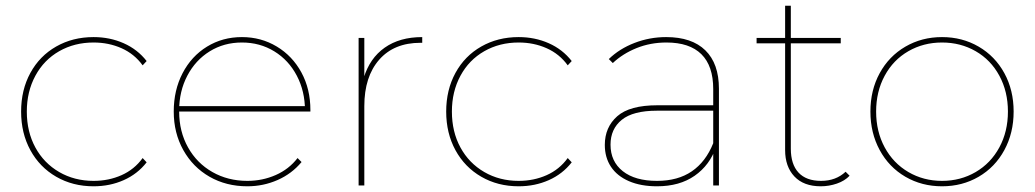

<svg xmlns="http://www.w3.org/2000/svg" viewBox="-20 -650 3627 673"><path d="M54 -259Q54 -335 86.5 -394.5Q119 -454 177 -487Q235 -520 308 -520Q365 -520 413.5 -498.5Q462 -477 494 -436L480 -421Q451 -461 406 -481Q361 -501 308 -501Q241 -501 187.5 -470.5Q134 -440 104 -384.5Q74 -329 74 -259Q74 -188 104 -133Q134 -78 187.5 -47Q241 -16 308 -16Q361 -16 406 -36Q451 -56 480 -96L494 -81Q462 -40 413.5 -18.5Q365 3 308 3Q235 3 177 -30.5Q119 -64 86.5 -123.5Q54 -183 54 -259Z M589 -259Q589 -334 620 -393.5Q651 -453 705.5 -486.5Q760 -520 828 -520Q895 -520 950 -487Q1005 -454 1036.5 -396Q1068 -338 1068 -264Q1068 -262 1068 -259H600V-278H1057L1049 -263Q1049 -330 1020.5 -384.5Q992 -439 941.5 -470Q891 -501 828 -501Q765 -501 715 -470Q665 -439 636.5 -384.5Q608 -330 608 -263V-259Q608 -189 639 -133.5Q670 -78 724.5 -47Q779 -16 847 -16Q900 -16 946.5 -36.5Q993 -57 1023 -96L1037 -82Q1003 -41 953 -19Q903 3 847 3Q773 3 714.5 -30.5Q656 -64 622.5 -124Q589 -184 589 -259Z M1237 -517H1257V-374L1255 -377Q1276 -446 1328.5 -483Q1381 -520 1460 -520V-500Q1457 -500 1454 -500Q1361 -500 1309 -440.5Q1257 -381 1257 -278V0H1237Z M1544 -259Q1544 -335 1576.5 -394.5Q1609 -454 1667 -487Q1725 -520 1798 -520Q1855 -520 1903.5 -498.5Q1952 -477 1984 -436L1970 -421Q1941 -461 1896 -481Q1851 -501 1798 -501Q1731 -501 1677.5 -470.5Q1624 -440 1594 -384.5Q1564 -329 1564 -259Q1564 -188 1594 -133Q1624 -78 1677.5 -47Q1731 -16 1798 -16Q1851 -16 1896 -36Q1941 -56 1970 -96L1984 -81Q1952 -40 1903.5 -18.5Q1855 3 1798 3Q1725 3 1667 -30.5Q1609 -64 1576.5 -123.5Q1544 -183 1544 -259Z M2480 -123V-140V-338Q2480 -419 2438.5 -460Q2397 -501 2316 -501Q2260 -501 2211.5 -481.5Q2163 -462 2128 -429L2114 -443Q2151 -479 2204 -499.5Q2257 -520 2315 -520Q2405 -520 2452.5 -473.5Q2500 -427 2500 -339V0H2480ZM2100 -142Q2100 -204 2143.5 -242.5Q2187 -281 2284 -281H2491V-262H2283Q2199 -262 2159.5 -230Q2120 -198 2120 -143Q2120 -84 2163 -50Q2206 -16 2283 -16Q2356 -16 2405 -49.5Q2454 -83 2480 -148L2490 -135Q2468 -71 2415 -34Q2362 3 2283 3Q2226 3 2184.5 -15Q2143 -33 2121.5 -65.5Q2100 -98 2100 -142Z M2732 -124V-630H2752V-129Q2752 -74 2779 -45Q2806 -16 2858 -16Q2910 -16 2944 -48L2958 -34Q2941 -16 2913.5 -6.5Q2886 3 2857 3Q2797 3 2764.5 -31.5Q2732 -66 2732 -124ZM2632 -517H2927V-498H2632Z M3031 -259Q3031 -334 3063.5 -393.5Q3096 -453 3153.5 -486.5Q3211 -520 3282 -520Q3353 -520 3410.5 -486.5Q3468 -453 3500.5 -393.5Q3533 -334 3533 -259Q3533 -184 3500.5 -124Q3468 -64 3410.5 -30.5Q3353 3 3282 3Q3211 3 3153.5 -30.5Q3096 -64 3063.5 -124Q3031 -184 3031 -259ZM3513 -259Q3513 -329 3483 -384.5Q3453 -440 3400 -470.5Q3347 -501 3282 -501Q3217 -501 3164 -470.5Q3111 -440 3081 -384.5Q3051 -329 3051 -259Q3051 -189 3081 -133.5Q3111 -78 3164 -47Q3217 -16 3282 -16Q3347 -16 3400 -47Q3453 -78 3483 -133.5Q3513 -189 3513 -259Z"/></svg>

Font: iiserrat Thin
Style: Regular
Weight: 100
Designer: Akira Ohta
Foundry: Akira Ohta
Version: Version 1.200;Glyphs 3.3.1 (3343)